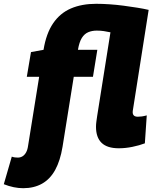

<svg xmlns="http://www.w3.org/2000/svg" viewBox="-115 -770 820 1010"><path d="M7 220Q-42 220 -95 199L-53 54Q-45 57 -37 58Q-29 59 -21 59Q-8 59 3 52.5Q14 46 22 32Q30 18 33 -5L91 -366H26L48 -496L114 -508Q128 -594 164.5 -647.5Q201 -701 258 -725.5Q315 -750 391 -750Q423 -750 460.5 -747.5Q498 -745 535.5 -740Q573 -735 607.5 -729.5Q642 -724 667 -718L586 -203Q586 -201 585 -196.5Q584 -192 583.5 -187.5Q583 -183 583 -179Q583 -172 586 -166.5Q589 -161 595 -158.5Q601 -156 610 -156Q620 -156 631 -157.5Q642 -159 657 -163L647 -16Q618 -5 581.5 2.5Q545 10 510 10Q449 10 419.5 -18.5Q390 -47 390 -103Q390 -116 392 -130.5Q394 -145 396 -159L466 -600Q447 -604 430.5 -606.5Q414 -609 394 -609Q369 -609 349 -600.5Q329 -592 315.5 -570.5Q302 -549 295 -508H397L374 -366H273L214 2Q202 75 175.5 123.5Q149 172 106.5 196Q64 220 7 220Z"/></svg>

Font: Georama ExtraBold
Style: Italic
Weight: 800
Italic angle: -9°
Version: Version 1.001